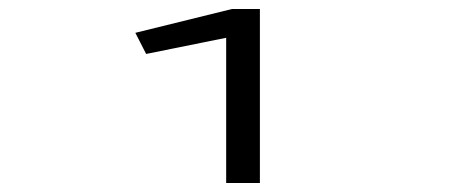

<svg xmlns="http://www.w3.org/2000/svg" viewBox="-20 -653 1040 427"><path d="M483 -246V-569L305 -533L281 -580L496 -633H558V-246Z"/></svg>

Font: Inconsolata UltraExpanded Medium
Style: Regular
Weight: 500
Width: 9
Monospace: yes
Designer: Raph Levien, Cyreal, Brenton Simpson
Foundry: Raph Levien, Cyreal, Google
Version: Version 3.001; ttfautohint (v1.8.2.53-6de2)